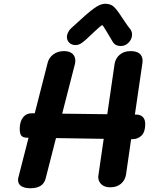

<svg xmlns="http://www.w3.org/2000/svg" viewBox="-20 -995 845 1022"><path d="M753 -334Q753 -293 733.5 -273.5Q714 -254 683 -254H678L651 -67Q646 -35 623.5 -16.5Q601 2 567 2Q537 2 520 -13.5Q503 -29 503 -53L504 -63L532 -256L278 -260L223 -45Q210 7 142 7Q111 7 93.5 -4Q76 -15 76 -37Q76 -45 79 -55L132 -262H125Q103 -262 94 -272.5Q85 -283 85 -309Q85 -348 103 -370.5Q121 -393 152 -392H165L234 -662Q241 -689 264.5 -706Q288 -723 321 -723Q350 -723 365.5 -709Q381 -695 381 -672Q381 -662 378 -651L311 -390L551 -387L590 -655Q595 -685 617.5 -704Q640 -723 675 -723Q707 -723 723 -709.5Q739 -696 739 -672Q739 -664 738 -659L698 -385H707Q727 -385 740 -372.5Q753 -360 753 -334ZM581 -771Q569 -790 547 -828Q544 -832 535.5 -846.5Q527 -861 524 -861Q519 -861 483 -827L435 -782Q418 -767 406.5 -761Q395 -755 382 -755Q362 -755 349 -767.5Q336 -780 336 -799Q336 -809 342 -822Q348 -835 359 -845L391 -874Q441 -921 477 -948Q513 -975 539 -975Q569 -975 586 -959Q603 -943 628 -904Q633 -897 646.5 -876.5Q660 -856 674 -839Q683 -826 683 -812Q683 -787 665 -768.5Q647 -750 623 -750Q594 -750 581 -771Z"/></svg>

Font: Mali
Style: Bold Italic
Weight: 700
Italic angle: -10°
Version: Version 1.000; ttfautohint (v1.6)